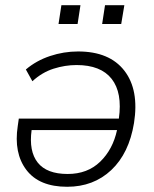

<svg xmlns="http://www.w3.org/2000/svg" viewBox="-20 -707 590 735"><path d="M237 8Q130 8 81 -56.5Q32 -121 48 -225L52 -253H435Q449 -352 407.5 -405Q366 -458 273 -458Q229 -458 185 -444Q141 -430 104 -396L79 -441Q119 -475 171.5 -492.5Q224 -510 279 -510Q399 -510 456 -436.5Q513 -363 493 -236Q474 -120 406 -56Q338 8 237 8ZM239 -41Q315 -41 363.5 -88Q412 -135 428 -209H101Q90 -128 124.5 -84.5Q159 -41 239 -41ZM371 -615 382 -687H456L444 -615ZM204 -615 215 -687H288L277 -615Z"/></svg>

Font: Mulish Light
Style: Italic
Weight: 300
Italic angle: -9°
Designer: Vernon Adams
Foundry: Vernon Adams
Version: Version 3.603; ttfautohint (v1.8.3)